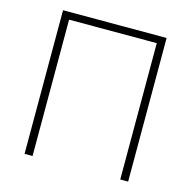

<svg xmlns="http://www.w3.org/2000/svg" viewBox="-105 -814 913 918"><g transform="rotate(15 352.0 -355.5)"><path d="M608.4 -710.9V0H569.3V-674.8H135.3V0H95.7V-710.9Z"/></g></svg>

Font: Roboto ExtraLight
Style: Regular
Weight: 250
Designer: Christian Robertson
Foundry: Google
Version: Version 3.009; 2024